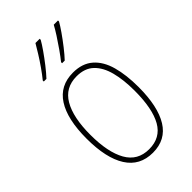

<svg xmlns="http://www.w3.org/2000/svg" viewBox="-236 -935 927 927"><g transform="rotate(-45 227.5 -471.0)"><path d="M404 -357Q404 -224 360.5 -153.5Q317 -83 229 -83Q140 -83 95 -154Q50 -225 50 -358Q50 -490 95 -560Q140 -630 229 -630Q292 -630 331 -596Q370 -562 387 -500.5Q404 -439 404 -357ZM76 -358Q76 -239 113 -173.5Q150 -108 228 -108Q306 -108 342 -171.5Q378 -235 378 -358Q378 -432 363.5 -487.5Q349 -543 316.5 -574Q284 -605 229 -605Q151 -605 113.5 -540.5Q76 -476 76 -358ZM356 -852Q346 -834 326.5 -806Q307 -778 284 -748.5Q261 -719 242 -699H224V-706Q241 -727 261 -755.5Q281 -784 299 -812Q317 -840 327 -859H356ZM231 -852Q221 -834 201.5 -806Q182 -778 159 -748.5Q136 -719 117 -699H99V-706Q117 -728 137 -756.5Q157 -785 174 -812.5Q191 -840 202 -859H231Z"/></g></svg>

Font: Noto Sans Telugu UI Condensed Thin
Style: Regular
Weight: 100
Width: 3
Designer: Jelle Bosma - Monotype Design Team
Foundry: Monotype Imaging Inc.
Version: Version 2.005; ttfautohint (v1.8.4.7-5d5b)